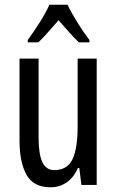

<svg xmlns="http://www.w3.org/2000/svg" viewBox="-20 -852 496 816"><path d="M391 -603V-66H326L317 -138H311Q294 -98 263.5 -77Q233 -56 195 -56Q122 -56 92.5 -109.5Q63 -163 63 -253V-603H144V-268Q144 -197 160 -163Q176 -129 210 -129Q266 -129 288 -175Q310 -221 310 -317V-603ZM267 -832Q283 -798 309 -756.5Q335 -715 360 -682V-672H315Q294 -692 273 -716Q252 -740 229 -766Q206 -740 183.5 -714.5Q161 -689 143 -672H98V-682Q125 -719 150.5 -759.5Q176 -800 190 -832Z"/></svg>

Font: Noto Sans Malayalam UI ExtraCondensed
Style: Regular
Weight: 400
Width: 2
Designer: Jelle Bosma - Monotype Design Team
Foundry: Monotype Imaging Inc.
Version: Version 2.104; ttfautohint (v1.8.4.7-5d5b)